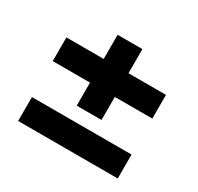

<svg xmlns="http://www.w3.org/2000/svg" viewBox="-113 -643 782 758"><g transform="rotate(30 278.0 -264.5)"><path d="M221 -187V-292H51V-400H221V-510H334V-400H505V-292H334V-187ZM51 -19V-128H505V-19Z"/></g></svg>

Font: Cairo Play
Style: Bold
Weight: 700
Version: Version 3.119